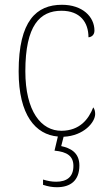

<svg xmlns="http://www.w3.org/2000/svg" viewBox="-20 -562 451 803"><path d="M218 221C274 221 312 194 312 130C312 75 273 57 236 49L246 10C331 6 378 -51 378 -85C378 -98 375 -106 370 -113C350 -62 313 -16 238 -15C152 -14 86 -97 86 -264C86 -456 147 -517 237 -517C315 -517 350 -469 350 -406C363 -407 375 -416 375 -434C375 -492 325 -542 239 -542C133 -542 58 -476 58 -263C58 -80 129 1 222 9L208 68C261 73 287 91 287 132C287 179 258 198 215 198C196 198 181 195 160 189V211C181 218 199 221 218 221Z"/></svg>

Font: Noto Serif Thai SemiCondensed Thin
Style: Regular
Weight: 100
Width: 4
Designer: Monotype Design Team
Foundry: Monotype Imaging Inc.
Version: Version 2.002